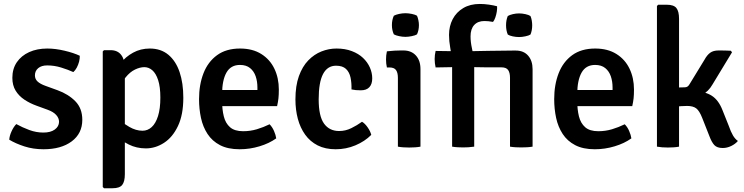

<svg xmlns="http://www.w3.org/2000/svg" viewBox="-20 -760 3858 995"><path d="M28 -36Q29 -55.5 39.8 -79.2Q50.5 -103 64.5 -117Q96 -99.5 132 -86.2Q168 -73 204.5 -73Q242.5 -73 264 -88.8Q285.5 -104.5 286 -128.5Q286 -148 271.2 -164.2Q256.5 -180.5 227.5 -191L170 -212Q135 -224.5 106.5 -243.5Q78 -262.5 61 -290.2Q44 -318 44 -356.5Q44 -403.5 67.2 -437.5Q90.5 -471.5 131.2 -490Q172 -508.5 225 -508.5Q267 -508.5 314.5 -497.2Q362 -486 393.5 -471Q394 -456.5 389.8 -440.2Q385.5 -424 377.8 -409.5Q370 -395 360 -386.5Q332.5 -399 297 -410Q261.5 -421 224.5 -421Q195 -421 178 -406.8Q161 -392.5 161 -369.5Q161 -350.5 174.5 -337.8Q188 -325 216 -315L278 -292.5Q334.5 -272 370.5 -235.2Q406.5 -198.5 406.5 -139Q406.5 -68.5 351.8 -27.5Q297 13.5 205.5 13.5Q152.5 13.5 106.8 -1.2Q61 -16 28 -36Z M553 -500Q589.5 -500 608.2 -475.2Q627 -450.5 627 -406V142.5Q627 181.5 613.2 198.5Q599.5 215.5 563.5 215.5H519L512.5 209V-493.5L519 -500ZM930 -253.5Q930 -165 902.2 -106.8Q874.5 -48.5 830 -19.8Q785.5 9 736 9Q687.5 9 647.2 -11.2Q607 -31.5 573 -55.5L588 -144.5Q616.5 -122 650.5 -102.2Q684.5 -82.5 718.5 -82.5Q745.5 -82.5 766.2 -101.5Q787 -120.5 799 -158.8Q811 -197 811 -254Q811 -310 799.5 -345Q788 -380 769.2 -396Q750.5 -412 728 -412Q705.5 -412 679.5 -399.5Q653.5 -387 630.8 -358.8Q608 -330.5 595 -283.5L570.5 -363.5Q579 -399 604.8 -432.2Q630.5 -465.5 669.5 -487Q708.5 -508.5 756 -508.5Q814 -508.5 852.8 -476Q891.5 -443.5 910.8 -386.2Q930 -329 930 -253.5Z M1085.5 -210V-293.5H1314V-306.5Q1314 -338 1305 -364.5Q1296 -391 1276 -407.2Q1256 -423.5 1223.5 -423.5Q1176 -423.5 1153.5 -383.8Q1131 -344 1131 -272V-236.5Q1131 -192.5 1139.8 -157Q1148.5 -121.5 1172 -100.8Q1195.5 -80 1240 -80Q1277 -80 1311.2 -90.2Q1345.5 -100.5 1377 -116Q1391 -102 1400 -81.2Q1409 -60.5 1411.5 -43Q1375.5 -17 1325 -1.8Q1274.5 13.5 1222 13.5Q1161 13.5 1120.2 -7.8Q1079.5 -29 1055.5 -65.8Q1031.5 -102.5 1021.5 -149Q1011.5 -195.5 1011.5 -246Q1011.5 -321 1034.5 -380.2Q1057.5 -439.5 1104.8 -474Q1152 -508.5 1224 -508.5Q1289 -508.5 1334 -480.2Q1379 -452 1402 -403.8Q1425 -355.5 1425 -296Q1425 -269 1423 -250.5Q1421 -232 1416 -210Z M1801.5 -296.5Q1802.5 -330.5 1796.5 -358.5Q1790.5 -386.5 1772.8 -403Q1755 -419.5 1721.5 -419.5Q1677 -419.5 1654.2 -376.5Q1631.5 -333.5 1631.5 -245Q1631.5 -158 1659.2 -119.5Q1687 -81 1737.5 -81Q1770.5 -81 1800.5 -95.8Q1830.5 -110.5 1856 -129Q1871 -120.5 1885.2 -100Q1899.5 -79.5 1904 -61Q1870 -27 1821.8 -6.8Q1773.5 13.5 1719.5 13.5Q1665.5 13.5 1626.2 -6.5Q1587 -26.5 1561.5 -62Q1536 -97.5 1523.5 -144.2Q1511 -191 1511 -245Q1511 -315.5 1529 -365.5Q1547 -415.5 1577.5 -447Q1608 -478.5 1646 -493.5Q1684 -508.5 1724 -508.5Q1768.5 -508.5 1803.2 -495.2Q1838 -482 1861.2 -460Q1884.5 -438 1896.8 -410.2Q1909 -382.5 1909 -354Q1909 -324 1894 -308Q1879 -292 1850 -292Q1835.5 -292 1824.5 -293Q1813.5 -294 1801.5 -296.5Z M2159 0Q2146.5 2.5 2131.2 3.5Q2116 4.5 2100.5 4.5Q2085 4.5 2069.8 3.5Q2054.5 2.5 2042 0V-357Q2042 -383.5 2032.2 -397Q2022.5 -410.5 1997.5 -410.5H1985Q1980.5 -430 1980.5 -451.5Q1980.5 -461.5 1981.5 -472.2Q1982.5 -483 1985 -494Q2005.5 -496.5 2024.2 -497.5Q2043 -498.5 2055.5 -498.5H2070.5Q2111.5 -498.5 2135.2 -472.5Q2159 -446.5 2159 -402ZM2011 -630Q2011 -657 2021 -678.5Q2031 -684 2048 -687.8Q2065 -691.5 2081 -691.5Q2096.5 -691.5 2114.5 -687.8Q2132.5 -684 2141 -678.5Q2145.5 -668.5 2148.2 -655.2Q2151 -642 2151 -630Q2151 -603.5 2141 -582Q2132.5 -576.5 2114.5 -572.8Q2096.5 -569 2081 -569Q2065 -569 2047.8 -572.8Q2030.5 -576.5 2021 -582Q2011 -603.5 2011 -630Z M2740 0Q2725 2.5 2710.5 3.2Q2696 4 2681 4Q2666.5 4 2652.2 3.2Q2638 2.5 2623 0V-357Q2623 -383.5 2613.2 -397.2Q2603.5 -411 2578.5 -411H2503Q2472 -411.5 2441 -412Q2410 -412.5 2379 -413L2237.5 -410.5Q2232.5 -432.5 2232.5 -454Q2232.5 -474.5 2237.5 -496L2379.5 -494Q2449.5 -495 2512.8 -496.5Q2576 -498 2637.5 -498H2653Q2694 -498 2717 -471.5Q2740 -445 2740 -401.5ZM2323 -445Q2319.5 -478.5 2313.2 -512.8Q2307 -547 2307 -579Q2307 -624.5 2326 -660.8Q2345 -697 2380.8 -718.2Q2416.5 -739.5 2466.5 -739.5Q2489.5 -739.5 2513.8 -736Q2538 -732.5 2556 -727.5Q2557 -715.5 2554.5 -699.5Q2552 -683.5 2546.8 -668.8Q2541.5 -654 2535 -646.5Q2522 -649 2511 -650Q2500 -651 2490 -651Q2456.5 -651 2437.5 -630.5Q2418.5 -610 2418.5 -571.5Q2418.5 -542 2425.8 -509.5Q2433 -477 2437.5 -443.5V0Q2421 2.5 2407.2 3.2Q2393.5 4 2380 4Q2367 4 2352.8 3.2Q2338.5 2.5 2323 0ZM2602.5 -629Q2602.5 -656 2611.5 -677Q2621.5 -683 2638 -686.8Q2654.5 -690.5 2670 -690.5Q2685 -690.5 2702.5 -686.8Q2720 -683 2729 -677Q2733.5 -667 2735.8 -653.5Q2738 -640 2738 -629Q2738 -602 2729 -581Q2720.5 -575.5 2702.8 -571.8Q2685 -568 2670 -568Q2654.5 -568 2637.5 -571.5Q2620.5 -575 2611.5 -581Q2602.5 -602 2602.5 -629Z M2926 -210V-293.5H3154.5V-306.5Q3154.5 -338 3145.5 -364.5Q3136.5 -391 3116.5 -407.2Q3096.5 -423.5 3064 -423.5Q3016.5 -423.5 2994 -383.8Q2971.5 -344 2971.5 -272V-236.5Q2971.5 -192.5 2980.2 -157Q2989 -121.5 3012.5 -100.8Q3036 -80 3080.5 -80Q3117.5 -80 3151.8 -90.2Q3186 -100.5 3217.5 -116Q3231.5 -102 3240.5 -81.2Q3249.5 -60.5 3252 -43Q3216 -17 3165.5 -1.8Q3115 13.5 3062.5 13.5Q3001.5 13.5 2960.8 -7.8Q2920 -29 2896 -65.8Q2872 -102.5 2862 -149Q2852 -195.5 2852 -246Q2852 -321 2875 -380.2Q2898 -439.5 2945.2 -474Q2992.5 -508.5 3064.5 -508.5Q3129.5 -508.5 3174.5 -480.2Q3219.5 -452 3242.5 -403.8Q3265.5 -355.5 3265.5 -296Q3265.5 -269 3263.5 -250.5Q3261.5 -232 3256.5 -210Z M3499 0Q3486.5 2.5 3471.5 3.5Q3456.5 4.5 3441 4.5Q3409.5 4.5 3384.5 0V-729L3391 -735.5H3435.5Q3471.5 -735.5 3485.2 -718.5Q3499 -701.5 3499 -662.5ZM3756 -109.5Q3767.5 -76.5 3778.5 -58Q3789.5 -39.5 3804 -29.5Q3791 -14 3769.5 -3.5Q3748 7 3725.5 7Q3696 7 3682 -8Q3668 -23 3656.5 -54L3619 -149Q3604.5 -186 3588 -198.5Q3571.5 -211 3540.5 -211Q3524.5 -211 3509.2 -209.8Q3494 -208.5 3476.5 -207L3439.5 -203V-286.5H3579.5Q3633.5 -286.5 3668.8 -263.8Q3704 -241 3724 -189.5ZM3672.5 -322.5Q3651.5 -285.5 3618 -268.5Q3584.5 -251.5 3536 -251.5H3452.5V-305.5L3528 -307.5Q3536.5 -307.5 3542.2 -311Q3548 -314.5 3553 -323L3631.5 -451.5Q3644 -474.5 3660.2 -486.5Q3676.5 -498.5 3704 -498.5Q3722 -498.5 3736.8 -498.2Q3751.5 -498 3767.5 -497L3773.5 -489Z"/></svg>

Font: Signika Medium
Style: Regular
Weight: 500
Designer: Anna Giedry
Foundry: Anna Giedry
Version: Version 2.000